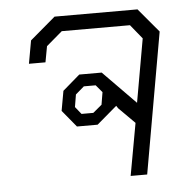

<svg xmlns="http://www.w3.org/2000/svg" viewBox="-45 -603 647 648"><g transform="rotate(-5 278.5 -279.0)"><path d="M512 -477 428 0H372L404 -177L350 -231L344 -240L276 -182H206L159 -239L171 -306L229 -356H305L415 -244L453 -459L414 -507H183L129 -461L119 -407H63L77 -485L163 -558H444ZM302 -290 281 -315H241L212 -290L205 -248L225 -223H265L295 -248Z"/></g></svg>

Font: Chakra Petch Light
Style: Italic
Weight: 300
Italic angle: -10°
Designer: Katatrad Aksorn Co.,Ltd.
Foundry: Cadson Demak Co.,Ltd.
Version: Version 1.000; ttfautohint (v1.6)